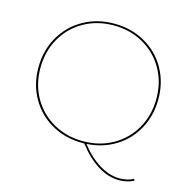

<svg xmlns="http://www.w3.org/2000/svg" viewBox="-116 -777 1027 1038"><g transform="rotate(15 397.5 -257.5)"><path d="M718 120 722 129Q686 148 641 148Q579 148 520 111Q461 74 408 5H397Q302 5 225.5 -38Q149 -81 105.5 -157Q62 -233 62 -328Q62 -423 105.5 -499.5Q149 -576 225.5 -619.5Q302 -663 398 -663Q493 -663 569.5 -620Q646 -577 689.5 -501Q733 -425 733 -330Q733 -239 693 -164.5Q653 -90 581.5 -45.5Q510 -1 420 4Q468 67 526 102.5Q584 138 641 138Q683 138 718 120ZM397 -5Q490 -5 564 -47Q638 -89 680 -163Q722 -237 722 -330Q722 -422 680 -495.5Q638 -569 564 -611Q490 -653 398 -653Q305 -653 231 -611Q157 -569 115 -495Q73 -421 73 -328Q73 -236 115 -162.5Q157 -89 231 -47Q305 -5 397 -5Z"/></g></svg>

Font: Ysabeau SC Hairline
Style: Regular
Weight: 100
Designer: Christian Thalmann (Catharsis Fonts)
Version: Version 0.003